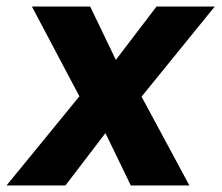

<svg xmlns="http://www.w3.org/2000/svg" viewBox="-36 -570 681 590"><path d="M399 -273 546 0H366L288 -161L165 0H-16L208 -274L62 -550H241L320 -386L445 -550H624Z"/></svg>

Font: Oakes Grotesk Bold
Style: Italic
Weight: 700
Italic angle: -8°
Designer: Samuel Oakes
Foundry: Samuel Oakes
Version: Version 1.000;PS 001.000;hotconv 1.0.88;makeotf.lib2.5.64775